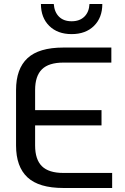

<svg xmlns="http://www.w3.org/2000/svg" viewBox="-20 -937 621 957"><path d="M60 -212V-488Q60 -594 117 -647Q174 -700 296 -700H535V-625H296Q223 -625 189 -591.5Q155 -558 155 -488V-388H486V-312H155V-212Q155 -142 189 -108.5Q223 -75 296 -75H539V0H296Q174 0 117 -53Q60 -106 60 -212ZM184 -917H248Q251 -877 274 -854Q297 -831 337 -831Q377 -831 400.5 -854Q424 -877 426 -917H490Q490 -849 448.5 -808Q407 -767 337 -767Q267 -767 225.5 -808Q184 -849 184 -917Z"/></svg>

Font: KoHo Medium
Style: Regular
Weight: 500
Version: Version 1.000; ttfautohint (v1.6)